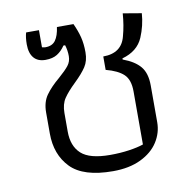

<svg xmlns="http://www.w3.org/2000/svg" viewBox="-65 -587 668 663"><g transform="rotate(-10 269.0 -255.5)"><path d="M87 -156V-230Q87 -266 104 -290Q121 -314 152 -340Q176 -361 187 -375Q198 -389 198 -408Q198 -428 192 -447H186Q174 -429 158 -419Q142 -409 117 -409Q90 -409 76 -425.5Q62 -442 62 -473Q62 -497 67 -514H112V-454Q120 -452 124 -452Q148 -452 159.5 -468Q171 -484 175 -514H233Q245 -488 251 -464.5Q257 -441 257 -411Q257 -381 243.5 -360.5Q230 -340 203 -314Q176 -288 162.5 -268Q149 -248 149 -217V-152Q149 -101 178.5 -74Q208 -47 280 -47Q315 -47 346 -51.5Q377 -56 397 -63V-249Q397 -290 377 -309Q357 -328 315 -339V-386Q380 -386 394 -443Q404 -479 407 -521L472 -510Q469 -467 452 -427Q433 -383 379 -368V-364Q420 -349 439.5 -325.5Q459 -302 459 -259V-130Q459 -93 438.5 -61Q418 -29 377.5 -9.5Q337 10 280 10Q176 10 131.5 -36Q87 -82 87 -156Z"/></g></svg>

Font: Athiti
Style: Regular
Weight: 400
Designer: CadsonDemak Team
Foundry: CadsonDemak
Version: Version 1.033